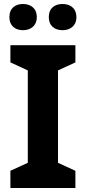

<svg xmlns="http://www.w3.org/2000/svg" viewBox="-20 -940 429 960"><path d="M27 -854C27 -810 57 -789 95 -789C132 -789 164 -810 164 -854C164 -900 132 -920 95 -920C57 -920 27 -900 27 -854ZM224 -854C224 -810 254 -789 293 -789C330 -789 362 -810 362 -854C362 -900 330 -920 293 -920C254 -920 224 -900 224 -854ZM357 0V-86L270 -126V-588L357 -628V-714H32V-628L119 -588V-126L32 -86V0Z"/></svg>

Font: Noto Sans Javanese
Style: Bold
Weight: 700
Designer: Monotype Design Team
Foundry: Monotype Imaging Inc.
Version: Version 2.005